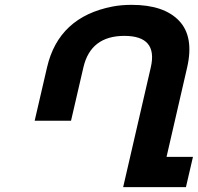

<svg xmlns="http://www.w3.org/2000/svg" viewBox="-20 -772 816 792"><path d="M523 -752Q656 -752 718.5 -686.5Q781 -621 752 -494L667 -125H776L747 0H488L602 -494Q632 -624 493 -624Q354 -624 324 -494L273 -274H123L174 -494Q222 -702 444 -745Q480 -752 523 -752Z"/></svg>

Font: Miedinger
Style: Bold-Italic
Weight: 700
Italic angle: -13°
Version: Version 001.000